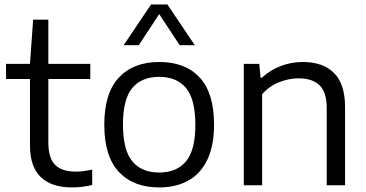

<svg xmlns="http://www.w3.org/2000/svg" viewBox="-20 -828 1636 858"><path d="M392 -70V-1Q345.5 9.5 301.5 9.5Q210 9.5 162 -36.8Q114 -83 114 -178V-475H7V-542.5H114L128 -740H196V-542.5H383.5V-475H196V-191.5Q196 -121.5 226.5 -91.2Q257 -61 319.5 -61Q348 -61 392 -70Z M446 -271Q446 -411.5 511 -481.2Q576 -551 691.5 -551Q808 -551 872.2 -481.8Q936.5 -412.5 936.5 -271Q936.5 -177 906.5 -114.2Q876.5 -51.5 821.5 -21Q766.5 9.5 691.5 9.5Q576 9.5 511 -60Q446 -129.5 446 -271ZM853 -270Q853 -384.5 811.5 -434.5Q770 -484.5 691.5 -484.5Q613 -484.5 571.2 -434.8Q529.5 -385 529.5 -272Q529.5 -157.5 571.2 -107.2Q613 -57 691.5 -57Q769.5 -57 811.2 -107Q853 -157 853 -270ZM850.5 -626H783L691.5 -765L600 -626H532.5L655 -808H728Z M1069.5 -542.5H1138.5L1144.5 -480.5H1150Q1186.5 -514.5 1234 -532.8Q1281.5 -551 1334 -551Q1422.5 -551 1472.2 -502.2Q1522 -453.5 1522 -348.5V0H1440V-345.5Q1440 -416 1407.8 -447Q1375.5 -478 1314.5 -478Q1271 -478 1227 -460.5Q1183 -443 1151.5 -407V0H1069.5Z"/></svg>

Font: Encode Sans Semi Expanded
Style: Regular
Weight: 400
Width: 6
Designer: Multiple Designers
Foundry: Impallari Type
Version: Version 2.000